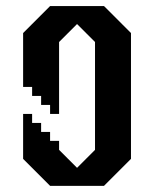

<svg xmlns="http://www.w3.org/2000/svg" viewBox="-20 -603 504 623"><path d="M375.8 -525 346.7 -554.2 317.5 -583.3H142.5L55 -495.8V-320.9H84.2V-291.7H113.4V-262.5H142.5V-233.4H171.7V-466.7L230 -525L288.3 -466.7V-116.7L230 -58.4L171.7 -116.7V-145.9H142.5V-175H113.4V-204.2H84.2V-233.4H55V-87.5L142.5 0H317.5L405 -87.5V-495.8Z"/></svg>

Font: Stepalange Short
Style: Regular
Weight: 400
Designer: Szymon Furjan
Version: Version 1.001;Fontself Maker 3.5.8